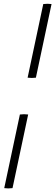

<svg xmlns="http://www.w3.org/2000/svg" viewBox="-20 -822 300 1043"><path d="M3 200 88 -200Q111 -203 133 -200L48 200Q24 203 3 200ZM130 -400 215 -800Q239 -803 260 -800L175 -400Q153 -397 130 -400Z"/></svg>

Font: Poltawski Nowy
Style: Bold Italic
Weight: 700
Italic angle: -12°
Designer: Adam Pótawski, Mateusz Machalski, Borys Kosmynka, Ania Wieluska
Foundry: Capitalics.wtf
Version: Version 1.001;gftools[0.9.25]